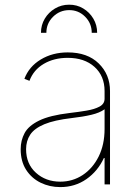

<svg xmlns="http://www.w3.org/2000/svg" viewBox="-20 -774 581 806"><path d="M233 11.4Q188.2 11.4 150.4 -7.1Q112.6 -25.6 89.7 -61.1Q66.8 -96.6 66.8 -147.7Q66.8 -184.7 83.3 -215.4Q99.8 -246.1 144.4 -267.9Q188.9 -289.8 272.7 -299.7Q310.4 -304 343.8 -309.7Q377.1 -315.3 398.1 -326.7Q419 -338.1 419 -359.4V-392Q419 -454.9 376.8 -493.1Q334.5 -531.2 264.2 -531.2Q206.7 -531.2 163.7 -505.9Q120.7 -480.5 103.7 -434.7L82.4 -443.2Q101.6 -494.3 150.9 -524.1Q200.3 -554 264.2 -554Q347.3 -554 394.5 -507.6Q441.8 -461.3 441.8 -392V0H419V-110.8H416.2Q390.6 -55.4 342.7 -22Q294.7 11.4 233 11.4ZM233 -11.4Q284.8 -11.4 327.1 -39.2Q369.3 -67.1 394.2 -117Q419 -166.9 419 -233V-315.3Q398.8 -300.4 363.5 -292.1Q328.1 -283.7 281.2 -278.4Q208.1 -269.9 166.2 -252.5Q124.3 -235.1 106.9 -208.8Q89.5 -182.5 89.5 -147.7Q89.5 -85.9 130.9 -48.7Q172.2 -11.4 233 -11.4ZM152 -636.4Q152 -669 168 -695.7Q183.9 -722.3 210.8 -738.3Q237.6 -754.3 269.9 -754.3Q302.6 -754.6 329.2 -738.6Q355.8 -722.7 371.8 -695.8Q387.8 -669 387.8 -636.4H365.1Q365.1 -676.1 337.2 -704Q309.3 -731.9 269.9 -731.5Q230.5 -731.2 202.6 -703.5Q174.7 -675.8 174.7 -636.4Z"/></svg>

Font: Inter Thin BETA
Style: Regular
Weight: 100
Designer: Rasmus Andersson
Foundry: rsms
Version: Version 3.011;git-f93a4a705